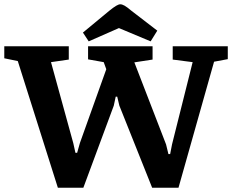

<svg xmlns="http://www.w3.org/2000/svg" viewBox="-38 -864 1083 896"><path d="M232 12 45 -579 -18 -592V-648H283V-586L200 -574L304 -196L314 -151H322L335 -197L458 -541L446 -574L373 -587V-648H674V-586L589 -573L737 -190L748 -145H756L765 -191L861 -574L768 -586V-648H1025V-588L961 -576L795 12H672L519 -371L509 -413H502L493 -371L351 12ZM376 -671 349 -712 471 -813Q492 -830 504 -837Q516 -844 523 -844Q532 -844 543.5 -837.5Q555 -831 575 -814L696 -721L665 -671L517 -733Z"/></svg>

Font: Faustina
Style: Bold
Weight: 700
Designer: Alfonso Garcia
Foundry: http://www.omnibus-type.com
Version: Version 1.200